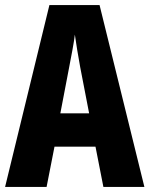

<svg xmlns="http://www.w3.org/2000/svg" viewBox="-20 -734 587 754"><path d="M386 0 355 -158H194L163 0H0L174 -714H371L547 0ZM295 -470Q288 -509 283 -539Q278 -569 274 -598Q271 -573 264.5 -538Q258 -503 252 -472L217 -289H330Z"/></svg>

Font: Noto Sans Tamil ExtraCondensed ExtraBold
Style: Regular
Weight: 800
Width: 2
Designer: Jelle Bosma - Monotype Design Team
Foundry: Monotype Imaging Inc.
Version: Version 2.004; ttfautohint (v1.8.4.7-5d5b)